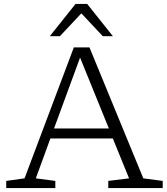

<svg xmlns="http://www.w3.org/2000/svg" viewBox="-20 -950 846 970"><path d="M704 -49 802 -36V0H527V-36L632 -49L550 -250.5H234.5L161 -49L259.5 -36V0H11.5V-36L104 -49L353 -710.5H432ZM253 -301H530L384.5 -659ZM499.5 -767 391 -882.5 282.5 -767H231.5L361.5 -930H420.5L550.5 -767Z"/></svg>

Font: Newsreader 6pt Light
Style: Regular
Weight: 300
Designer: Hugues Gentile
Foundry: Production Type
Version: Version 1.003; ttfautohint (v1.8.3)